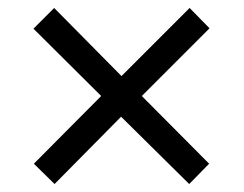

<svg xmlns="http://www.w3.org/2000/svg" viewBox="-20 -594 612 482"><path d="M456 -574 506 -523 336 -353 505 -183 455 -132 284 -301 117 -132 65 -183 234 -353 64 -522 116 -574 285 -403Z"/></svg>

Font: Noto Sans Avestan
Style: Regular
Weight: 400
Designer: Monotype Design Team
Foundry: Monotype Imaging Inc.
Version: Version 2.003; ttfautohint (v1.8.4.7-5d5b)